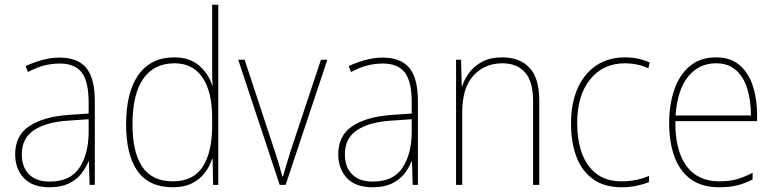

<svg xmlns="http://www.w3.org/2000/svg" viewBox="-20 -780 3269 810"><path d="M232 -537Q307 -537 343.5 -494Q380 -451 380 -353V0H358L355 -99H353Q342 -71 322 -46Q302 -21 269.5 -5.5Q237 10 189 10Q116 10 80 -29.5Q44 -69 44 -129Q44 -208 103 -247.5Q162 -287 266 -295L354 -301V-347Q354 -437 324.5 -474.5Q295 -512 232 -512Q200 -512 167.5 -504Q135 -496 98 -476L88 -501Q122 -517 158.5 -527Q195 -537 232 -537ZM267 -271Q175 -265 123.5 -231Q72 -197 72 -129Q72 -75 102.5 -44.5Q133 -14 189 -14Q276 -14 314.5 -71.5Q353 -129 354 -220V-277Z M709 10Q609 10 560.5 -58Q512 -126 512 -255Q512 -392 564.5 -465Q617 -538 715 -538Q781 -538 821 -502.5Q861 -467 875 -420H877Q875 -448 875 -474Q875 -500 875 -526V-760H901V0H879L877 -110H875Q865 -79 844.5 -51.5Q824 -24 790.5 -7Q757 10 709 10ZM709 -15Q796 -15 835.5 -77Q875 -139 875 -248V-284Q875 -392 834.5 -452.5Q794 -513 716 -513Q630 -513 584.5 -448Q539 -383 539 -255Q539 -137 580.5 -76Q622 -15 709 -15Z M1160 0 985 -528H1012L1139 -143Q1149 -113 1156.5 -88Q1164 -63 1171 -36H1174Q1182 -63 1189 -87.5Q1196 -112 1206 -143L1334 -528H1361L1185 0Z M1595 -537Q1670 -537 1706.5 -494Q1743 -451 1743 -353V0H1721L1718 -99H1716Q1705 -71 1685 -46Q1665 -21 1632.5 -5.5Q1600 10 1552 10Q1479 10 1443 -29.5Q1407 -69 1407 -129Q1407 -208 1466 -247.5Q1525 -287 1629 -295L1717 -301V-347Q1717 -437 1687.5 -474.5Q1658 -512 1595 -512Q1563 -512 1530.5 -504Q1498 -496 1461 -476L1451 -501Q1485 -517 1521.5 -527Q1558 -537 1595 -537ZM1630 -271Q1538 -265 1486.5 -231Q1435 -197 1435 -129Q1435 -75 1465.5 -44.5Q1496 -14 1552 -14Q1639 -14 1677.5 -71.5Q1716 -129 1717 -220V-277Z M2099 -538Q2173 -538 2214 -494Q2255 -450 2255 -357V0H2229V-352Q2229 -437 2194.5 -475Q2160 -513 2099 -513Q2026 -513 1978 -462Q1930 -411 1930 -305V0H1904V-528H1925L1928 -416H1930Q1939 -446 1960 -474Q1981 -502 2015 -520Q2049 -538 2099 -538Z M2603 10Q2529 10 2481.5 -24.5Q2434 -59 2411.5 -119.5Q2389 -180 2389 -259Q2389 -344 2416.5 -406.5Q2444 -469 2495 -503.5Q2546 -538 2617 -538Q2675 -538 2721 -516L2715 -492Q2691 -503 2666.5 -508Q2642 -513 2617 -513Q2524 -513 2469.5 -445Q2415 -377 2415 -260Q2415 -190 2434.5 -135Q2454 -80 2495.5 -47.5Q2537 -15 2604 -15Q2634 -15 2663.5 -21Q2693 -27 2718 -38V-12Q2697 -3 2667 3.5Q2637 10 2603 10Z M3001 -538Q3063 -538 3101 -504.5Q3139 -471 3156.5 -416Q3174 -361 3174 -295V-269H2829Q2828 -146 2875.5 -80.5Q2923 -15 3014 -15Q3054 -15 3085 -23Q3116 -31 3155 -51V-23Q3123 -6 3089.5 2Q3056 10 3014 10Q2940 10 2893.5 -24.5Q2847 -59 2825 -120Q2803 -181 2803 -261Q2803 -338 2824.5 -401Q2846 -464 2890 -501Q2934 -538 3001 -538ZM3001 -513Q2929 -513 2883.5 -457.5Q2838 -402 2830 -293H3148Q3148 -356 3132.5 -406Q3117 -456 3084.5 -484.5Q3052 -513 3001 -513Z"/></svg>

Font: Noto Sans Myanmar SemiCondensed Thin
Style: Regular
Weight: 100
Width: 4
Designer: Monotype Design Team
Foundry: Monotype Imaging Inc.
Version: Version 2.107; ttfautohint (v1.8.4.7-5d5b)